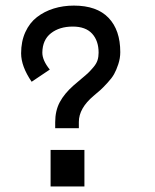

<svg xmlns="http://www.w3.org/2000/svg" viewBox="-20 -673 558 693"><path d="M246.6 -652.8Q329.6 -652.8 371.8 -608.6Q414.1 -564.5 414.1 -484.9Q414.1 -462.9 407 -441.4Q399.9 -419.9 391.8 -405.5Q383.8 -391.1 367.7 -373.8Q351.6 -356.4 343.3 -348.9Q335 -341.3 317.9 -327.1Q264.6 -282.2 264.6 -232.9V-210.4H179.2V-231.9Q179.2 -273.4 195.8 -304.4Q212.4 -335.4 245.6 -364.7Q254.4 -372.6 272.9 -387.9Q291.5 -403.3 299.3 -410.9Q307.1 -418.5 317.6 -430.9Q328.1 -443.4 332 -455.6Q335.9 -467.8 335.9 -482.9Q335.9 -525.9 312.5 -551.5Q289.1 -577.1 242.7 -577.1Q194.8 -577.1 164.1 -553.2Q133.3 -529.3 132.8 -482.9Q132.8 -455.1 159.7 -421.9L94.2 -377.9Q56.2 -433.6 56.2 -480.5Q56.2 -523.4 71.5 -557.1Q86.9 -590.8 113.5 -611.3Q140.1 -631.8 174.1 -642.3Q208 -652.8 246.6 -652.8ZM162.6 -131.8H284.7V0H162.6Z"/></svg>

Font: FantasqueSansM Nerd Font
Style: Regular
Weight: 400
Monospace: yes
Designer: Jany Belluz
Version: Version 1.8.0 ; ttfautohint (v1.8.2);Nerd Fonts 3.4.0